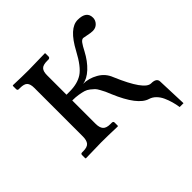

<svg xmlns="http://www.w3.org/2000/svg" viewBox="-154 -555 805 805"><g transform="rotate(-45 249.0 -152.5)"><path d="M89.8 -71.8V-359.9Q89.8 -382.3 80.8 -392.1Q71.8 -401.9 46.9 -401.9H40Q32.2 -401.9 32.2 -410.2V-429.2L34.2 -431.2Q89.8 -429.2 126 -429.2L223.1 -431.2L225.1 -429.2V-410.2Q225.1 -406.7 222.4 -404.3Q219.7 -401.9 215.8 -401.9H208Q183.6 -401.9 174.3 -392.1Q165 -382.3 165 -359.9V-244.1H184.1Q230.5 -244.1 260.5 -263.9Q290.5 -283.7 323.2 -345.2Q370.1 -433.1 419.9 -433.1Q472.2 -433.1 472.2 -394Q472.2 -378.4 460.9 -366.7Q449.7 -355 432.1 -355Q420.9 -355 403.3 -358.9Q385.7 -362.8 382.8 -362.8Q374 -362.8 366 -351.8Q357.9 -340.8 347.2 -319.8Q326.7 -280.8 299.6 -255.6Q272.5 -230.5 246.1 -227.1Q279.3 -227.1 311 -209.2Q342.8 -191.4 356 -157.2Q411.1 -26.9 449.2 -26.9Q481 -26.9 481.9 -5.9L486.8 127.9H463.9Q461.4 109.9 456.5 92.8Q451.7 75.7 444.1 58.8Q436.5 42 424.3 29.8Q412.1 17.6 397 13.2Q346.2 -2 299.8 -112.8Q293 -129.9 289.6 -137Q286.1 -144 279.1 -157.2Q272 -170.4 266.4 -176Q260.7 -181.6 250.5 -189.7Q240.2 -197.8 229 -201.2Q217.8 -204.6 201.4 -207.3Q185.1 -210 165 -210V-71.8Q165 -48.8 174.6 -37.8Q184.1 -26.9 208 -26.9H215.8Q225.1 -26.9 225.1 -19V0L223.1 2Q165 0 126 0L34.2 2L32.2 0V-19Q32.2 -26.9 40 -26.9H46.9Q71.3 -26.9 80.6 -37.8Q89.8 -48.8 89.8 -71.8Z"/></g></svg>

Font: Linux Biolinum G
Style: Regular
Weight: 400
Designer: Philipp H. Poll
Foundry: Philipp H. Poll
Version: Version 1.1.0 ; ttfautohint (v1.6)